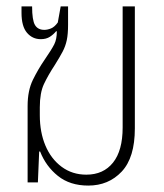

<svg xmlns="http://www.w3.org/2000/svg" viewBox="-20 -568 511 598"><path d="M255 10Q198 10 160.5 -20Q123 -50 105 -96H102L98 0H66V-238Q66 -286 82.5 -319.5Q99 -353 119 -382Q141 -414 149 -430Q157 -446 157 -470L155 -471Q147 -461 135.5 -453.5Q124 -446 107 -446Q81 -446 64 -466Q47 -486 47 -528V-548H80Q80 -505 89 -490Q98 -475 118 -475Q128 -475 139 -479.5Q150 -484 160 -498L169 -548H192V-491Q192 -462 188 -443Q184 -424 175 -407Q166 -390 151 -366Q130 -334 117 -306.5Q104 -279 104 -234V-209Q104 -156 121.5 -114.5Q139 -73 172 -48.5Q205 -24 249 -24Q302 -24 332 -61.5Q362 -99 362 -171V-548H400V-168Q400 -77 359 -33.5Q318 10 255 10Z"/></svg>

Font: Noto Sans Thai Cond ExtLt
Style: Regular
Weight: 200
Width: 3
Designer: Monotype Design Team
Foundry: Monotype Imaging Inc.
Version: Version 2.002; ttfautohint (v1.8.4.7-5d5b)